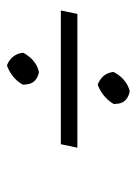

<svg xmlns="http://www.w3.org/2000/svg" viewBox="62 -518 402 567"><g transform="rotate(-90 263.5 -235.0)"><path d="M296.4 -366.7 296.9 -370.1Q315.9 -401.9 351.6 -415.5H355Q386.2 -401.9 390.6 -370.1L390.1 -366.7Q369.6 -330.1 335 -321.8H332Q302.7 -328.6 297.9 -353.5Q296.9 -359.9 296.4 -366.7ZM239.3 -99.1 240.2 -102.1Q259.3 -133.3 294.9 -147.5H298.3Q330.1 -133.8 334 -102.1L333 -99.1Q312.5 -62.5 278.3 -53.7H274.9Q245.6 -60.5 240.7 -85.4Q239.7 -92.3 239.3 -99.1ZM515.6 -256.8 505.4 -208H110.4L120.6 -256.8Z"/></g></svg>

Font: Linux Biolinum Capitals O
Style: Italic Samll Caps
Weight: 400
Italic angle: -12°
Designer: Philipp H. Poll
Foundry: Philipp H. Poll
Version: Version 0.6.2